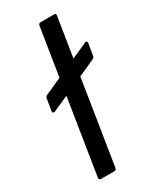

<svg xmlns="http://www.w3.org/2000/svg" viewBox="-179 -737 646 790"><g transform="rotate(-30 144.0 -341.5)"><path d="M28 -335Q23 -333 19.5 -335.5Q16 -338 17 -343L26 -398Q28 -408 36 -411L278 -519Q283 -521 286 -518.5Q289 -516 288 -511L279 -456Q278 -447 269 -443L102 -368ZM53 0Q49 0 46.5 -3Q44 -6 45 -10L150 -673Q152 -683 161 -683H225Q230 -683 232 -680.5Q234 -678 233 -673L128 -10Q126 0 117 0Z"/></g></svg>

Font: Sofia Sans Hairline
Style: Italic
Weight: 1
Italic angle: -9°
Designer: Botio Nikoltchev, Ani Petrova
Foundry: lettersoup
Version: Version 4.102